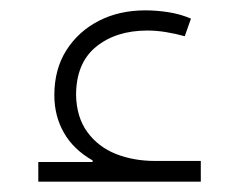

<svg xmlns="http://www.w3.org/2000/svg" viewBox="-20 -358 485 371"><path d="M54 -45H159V-48Q122 -69 103.5 -101.5Q85 -134 85 -174Q85 -224 108 -260.5Q131 -297 170.5 -317.5Q210 -338 261 -338Q282 -338 305 -334.5Q328 -331 349 -322L337 -288Q319 -293 300.5 -296Q282 -299 265 -299Q204 -299 165.5 -267.5Q127 -236 127 -174Q128 -131 149 -102.5Q170 -74 204 -60.5Q238 -47 280 -47H368V-7H54Z"/></svg>

Font: Noto Sans Syriac Eastern ExtraLight
Style: Regular
Weight: 250
Designer: Patrick Giasson and the Monotype Design Team
Foundry: Monotype Imaging Inc.
Version: Version 3.001